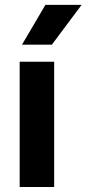

<svg xmlns="http://www.w3.org/2000/svg" viewBox="-20 -752 348 772"><path d="M59.1 -503.9H197.8V0H59.1ZM308.1 -732.4H162.6L68.4 -572.3H188.5Z"/></svg>

Font: Wanted Sans Std Variable
Style: Regular
Weight: 400
Designer: Original Design by Kil Hyung-jin and Kang Hanbin, Wanted Lab, Inc;
Foundry: Wanted Lab, Inc.
Version: Version 1.003;Glyphs 3.2 (3227)